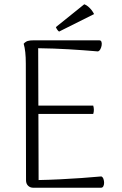

<svg xmlns="http://www.w3.org/2000/svg" viewBox="-20 -880 571 900"><path d="M136 0Q121 0 111.5 -9.5Q102 -19 102 -35L101 -582Q101 -612 98.5 -635Q96 -658 91 -675Q100 -685 110 -688Q120 -691 138 -691H445Q453 -691 455.5 -684Q458 -677 456.5 -667.5Q455 -658 450.5 -649.5Q446 -641 439 -639Q370 -645 301.5 -649Q233 -653 159 -654L161 -36Q210 -37 261.5 -39.5Q313 -42 362 -45.5Q411 -49 455 -53Q462 -50 465 -41Q468 -32 468 -23Q468 -14 464.5 -7Q461 0 453 0ZM149 -346V-385H417Q420 -375 420 -365Q420 -355 417 -346ZM421 -814 257 -732Q253 -734 248 -741.5Q243 -749 242 -753L375 -860Q384 -857 393 -849.5Q402 -842 409 -833Q416 -824 421 -814Z"/></svg>

Font: Arima Light
Style: Regular
Weight: 300
Designer: Joana Correia and Natanael Gama
Foundry: NDISCOVER
Version: Version 1.101;gftools[0.9.23]